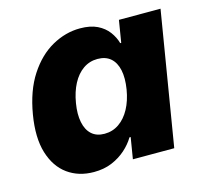

<svg xmlns="http://www.w3.org/2000/svg" viewBox="-86 -645 805 751"><g transform="rotate(-15 316.5 -269.5)"><path d="M206.5 8.8Q145 8.8 100.6 -23.2Q56.2 -55.2 37.1 -117.4Q18.1 -179.7 33.2 -270Q48.8 -363.3 89.1 -425Q129.4 -486.8 184.3 -517.6Q239.3 -548.3 297.9 -548.3Q339.8 -548.3 367.7 -534.7Q395.5 -521 412.1 -498.8Q428.7 -476.6 435.5 -451.7H439.5L454.1 -541H622.6L533.2 0H365.7L379.9 -86.4H375Q359.9 -61 335.7 -39.6Q311.5 -18.1 279.3 -4.6Q247.1 8.8 206.5 8.8ZM285.2 -125Q317.9 -125 344 -143.1Q370.1 -161.1 387.7 -193.6Q405.3 -226.1 412.6 -270Q419.9 -314.9 413.1 -347.4Q406.2 -379.9 386 -397.5Q365.7 -415 333 -415Q300.8 -415 274.9 -397Q249 -378.9 231.9 -346.4Q214.8 -314 207.5 -270Q200.2 -226.6 206.8 -193.6Q213.4 -160.6 233.2 -142.8Q252.9 -125 285.2 -125Z"/></g></svg>

Font: Inter 17pt ExtraBold
Style: Italic
Weight: 800
Italic angle: -9.3988°
Version: Version 4.001;git-66647c0bb